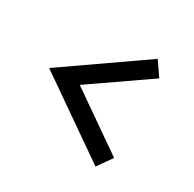

<svg xmlns="http://www.w3.org/2000/svg" viewBox="-94 -550 578 571"><g transform="rotate(30 195.5 -265.0)"><path d="M296 -450 329 -402 134 -267 331 -130 296 -80 30 -265Z"/></g></svg>

Font: Bigshot One
Style: Regular
Weight: 400
Designer: Gesine Todt
Foundry: Gesine Todt
Version: Version 1.000